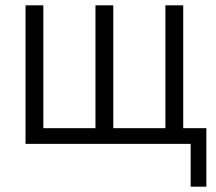

<svg xmlns="http://www.w3.org/2000/svg" viewBox="-20 -541 813 722"><path d="M76 -521H143V-59H339V-521H406V-59H602V-521H669V-59H756V161H697V0H76Z"/></svg>

Font: Oxford Sans
Style: Regular
Weight: 400
Designer: Matt McInerney, Pablo Impallari, Rodrigo Fuenzalida
Foundry: Matt McInerney, Pablo Impallari, Rodrigo Fuenzalida
Version: Version 3.000g; ttfautohint (v1.5) -l 8 -r 28 -G 28 -x 14 -D